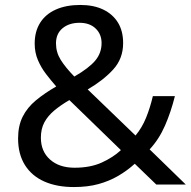

<svg xmlns="http://www.w3.org/2000/svg" viewBox="-20 -745 772 775"><path d="M304 -725Q358 -725 396.5 -706.5Q435 -688 456 -654Q477 -620 477 -571Q477 -508 436.5 -464Q396 -420 334 -384L527 -198Q553 -229 569.5 -269.5Q586 -310 597 -357H686Q670 -293 646 -238Q622 -183 584 -142L730 0H611L524 -84Q493 -56 457 -35Q421 -14 377.5 -2Q334 10 278 10Q209 10 158.5 -12.5Q108 -35 80.5 -79Q53 -123 53 -186Q53 -237 71.5 -274Q90 -311 125 -340Q160 -369 207 -396Q186 -420 166 -446Q146 -472 133 -502.5Q120 -533 120 -569Q120 -618 142 -653Q164 -688 205.5 -706.5Q247 -725 304 -725ZM260 -341Q224 -320 198.5 -298.5Q173 -277 159 -251Q145 -225 145 -189Q145 -134 182 -101Q219 -68 281 -68Q345 -68 391 -89Q437 -110 468 -139ZM301 -653Q259 -653 232.5 -631Q206 -609 206 -570Q206 -534 225 -503.5Q244 -473 280 -436Q339 -470 364.5 -500.5Q390 -531 390 -571Q390 -607 366 -630Q342 -653 301 -653Z"/></svg>

Font: ltamil15
Style: Book
Weight: 400
Designer: Jelle Bosma - Monotype Design Team
Foundry: Monotype Imaging Inc.
Version: Version 2.003